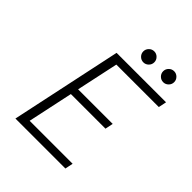

<svg xmlns="http://www.w3.org/2000/svg" viewBox="-227 -956 1087 1087"><g transform="rotate(45 316.0 -412.5)"><path d="M84 0 226 -668H622L612 -620H272L218 -368H495L485 -320H208L150 -48H494L484 0ZM530 -737Q512 -737 499 -750Q486 -763 486 -781Q486 -799 499 -812Q512 -825 530 -825Q548 -825 561 -812Q574 -799 574 -781Q574 -763 561 -750Q548 -737 530 -737ZM371 -737Q353 -737 340 -750Q327 -763 327 -781Q327 -799 340 -812Q353 -825 371 -825Q389 -825 402 -812Q415 -799 415 -781Q415 -763 402 -750Q389 -737 371 -737Z"/></g></svg>

Font: Atkinson Hyperlegible Mono ExtraLight
Style: Italic
Weight: 200
Italic angle: -12°
Monospace: yes
Designer: Elliott Scott, Megan Eiswerth, Linus Boman, Theodore Petrosky, Letters from Sweden
Foundry: Applied Design Works, Letters from Sweden
Version: Version 2.001